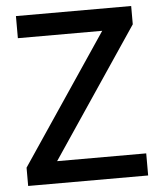

<svg xmlns="http://www.w3.org/2000/svg" viewBox="-52 -759 677 805"><g transform="rotate(-5 287.0 -357.0)"><path d="M539 0V-93H164L530 -637V-714H45V-621H400L34 -77V0Z"/></g></svg>

Font: Noto Sans Gujarati UI Medium
Style: Regular
Weight: 500
Designer: Jelle Bosma - Monotype Design Team, Universal Thirst
Foundry: Monotype Imaging Inc.
Version: Version 2.106